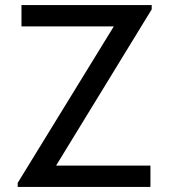

<svg xmlns="http://www.w3.org/2000/svg" viewBox="-20 -740 670 760"><path d="M575.5 0V-84.5H202L580.5 -703V-720H65V-635.5H430.5L50 -16V0Z"/></svg>

Font: Hauora Medium
Style: Regular
Weight: 500
Designer: Wayne Shih
Foundry: WCYS
Version: Version 1.001;hotconv 1.0.109;makeotfexe 2.5.65596